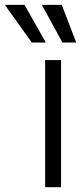

<svg xmlns="http://www.w3.org/2000/svg" viewBox="-116 -781 347 801"><path d="M72.3 -530.3H138.7V0H72.3ZM-95.7 -760.7H-13.7L75.2 -603.5H16.6ZM58.6 -760.7H141.6L202.1 -603.5H144.5Z"/></svg>

Font: Pretendard JP Light
Style: Regular
Weight: 300
Designer: Base glyphs from Inter by Rasmus Andersson; Hangeul glyphs from Noto Sans CJK(Source Han Sans) by Jang Soo-young and Kan
Foundry: Kil Hyung-jin
Version: Version 1.309